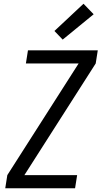

<svg xmlns="http://www.w3.org/2000/svg" viewBox="-20 -1003 541 1023"><path d="M8 0 19 -70 399 -665H118L129 -735H501L490 -665L110 -70H391L380 0ZM314 -792 270 -838 425 -983 479 -927Z"/></svg>

Font: Iosevka SS04
Style: Italic
Weight: 400
Italic angle: -9°
Monospace: yes
Designer: Belleve Invis
Foundry: Belleve Invis
Version: Version 19.0.0; ttfautohint (v1.8.4)